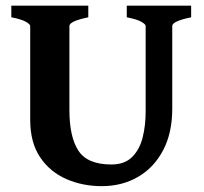

<svg xmlns="http://www.w3.org/2000/svg" viewBox="-20 -635 713 670"><path d="M647 -574.7Q581.1 -561 581.1 -544.4V-255.9Q581.1 -170.4 548.8 -109.9Q516.6 -49.3 460.9 -17.3Q405.3 14.6 335 14.6Q268.1 14.6 211.2 -10.3Q154.3 -35.2 119.9 -86.4Q85.4 -137.7 85.4 -216.8V-544.4Q85.4 -550.3 70.1 -559.1Q54.7 -567.9 19.5 -574.7V-615.2H288.1V-574.7Q222.2 -561 222.2 -544.4V-251Q222.2 -157.2 253.7 -109.1Q285.2 -61 368.7 -61Q415 -61 441.2 -87.2Q467.3 -113.3 477.8 -155.3Q488.3 -197.3 488.3 -245.6V-544.4Q488.3 -550.3 472.9 -559.1Q457.5 -567.9 422.4 -574.7V-615.2H647Z"/></svg>

Font: Gentium Book Plus
Style: Bold
Weight: 700
Designer: Victor Gaultney, Annie Olsen, Iska Routamaa, Becca Hirsbrunner
Foundry: SIL International
Version: Version 6.101